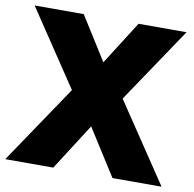

<svg xmlns="http://www.w3.org/2000/svg" viewBox="-79 -779 867 859"><g transform="rotate(10 355.0 -350.0)"><path d="M10 -700 240 -356 0 0H218L353 -211L487 0H710L470 -358L700 -700H482L357 -503L233 -700Z"/></g></svg>

Font: Geom Black
Style: Bold
Weight: 900
Version: Version 1.102